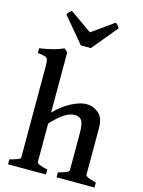

<svg xmlns="http://www.w3.org/2000/svg" viewBox="-142 -1066 855 1147"><g transform="rotate(15 285.5 -492.0)"><path d="M24.4 0V-30.8Q56.6 -39.1 73.5 -45.9Q90.3 -52.7 90.3 -60.5V-624Q90.3 -651.4 86.9 -663.6Q83.5 -675.8 69.8 -680.4Q56.2 -685.1 24.4 -688.5V-717.8Q75.2 -725.6 107.2 -734.1Q139.2 -742.7 172.4 -756.8L192.9 -737.8V-365.7Q244.1 -417 295.7 -442.9Q347.2 -468.8 385.3 -468.8Q427.2 -468.8 460.2 -441.2Q493.2 -413.6 493.2 -349.6V-60.5Q493.2 -54.2 506.8 -47.4Q520.5 -40.5 559.1 -30.8V0H324.7V-30.8Q359.9 -40 375.2 -47.1Q390.6 -54.2 390.6 -60.5V-289.6Q390.6 -349.1 377 -368.7Q363.3 -388.2 333 -388.2Q303.2 -388.2 268.3 -365Q233.4 -341.8 192.9 -297.4V-60.5Q192.9 -44.4 258.8 -30.8V0ZM260.7 -798.8 128.9 -956.1Q135.7 -965.8 141.8 -972.7Q147.9 -979.5 155.8 -983.9L293 -888.2L426.8 -983.9Q435.1 -979.5 440.9 -972.7Q446.8 -965.8 452.6 -956.1L322.8 -798.8Z"/></g></svg>

Font: David Libre Medium
Style: Regular
Weight: 500
Designer: Ismar David, J. Victor Gaultney, Annie Olsen and Meir Sadan
Foundry: Monotype Imaging Inc. & SIL International
Version: Version 1.100; ttfautohint (v1.8.4.7-5d5b)